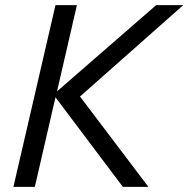

<svg xmlns="http://www.w3.org/2000/svg" viewBox="-20 -724 730 744"><path d="M585 -704H690L290 -350L555 0H456L195 -347L115 0H32L195 -704H278L201 -370Z"/></svg>

Font: CBA Beacon Sans
Style: Italic
Weight: 400
Italic angle: -13°
Designer: Wei Huang
Foundry: Wei Huang
Version: Version 1.002